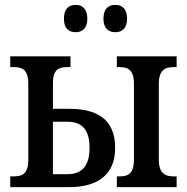

<svg xmlns="http://www.w3.org/2000/svg" viewBox="-20 -767 768 787"><path d="M453 -635C478 -635 501 -649 501 -690C501 -733 478 -747 453 -747C426 -747 404 -733 404 -690C404 -649 426 -635 453 -635ZM290 -635C315 -635 338 -649 338 -690C338 -733 315 -747 290 -747C264 -747 242 -733 242 -690C242 -649 264 -635 290 -635ZM459 0H704V-44H694C659 -44 631 -53 631 -113V-423C631 -483 659 -492 694 -492H704V-536H459V-492H468C504 -492 529 -482 529 -423V-113C529 -53 504 -44 468 -44H459ZM22 0H263C376 0 452 -47 452 -161C452 -282 373 -321 263 -321H197V-426C197 -485 223 -492 258 -492H269V-536H22V-492H35C69 -492 96 -484 96 -423V-113C96 -52 69 -44 35 -44H22ZM197 -53V-268H256C316 -268 347 -236 347 -161C347 -87 316 -53 256 -53Z"/></svg>

Font: Noto Serif Condensed Medium
Style: Regular
Weight: 500
Width: 3
Designer: Monotype Design Team
Foundry: Monotype Imaging Inc.
Version: Version 2.015